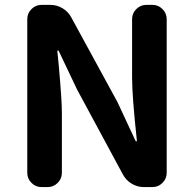

<svg xmlns="http://www.w3.org/2000/svg" viewBox="-20 -760 788 780"><path d="M148.4 0Q125 0 107.9 -17.1Q90.8 -34.2 90.8 -57.6V-682.6Q90.8 -706.1 107.9 -723.1Q125 -740.2 148.4 -740.2H184.6Q210.9 -740.2 233.9 -726.6Q256.8 -712.9 269.5 -689.5L457 -345.7L530.3 -188.5Q531.2 -185.5 533.7 -185.5Q536.1 -185.5 536.1 -188.5Q516.6 -368.2 516.6 -445.3V-682.6Q516.6 -706.1 533.7 -723.1Q550.8 -740.2 574.2 -740.2H599.6Q623 -740.2 640.1 -723.1Q657.2 -706.1 657.2 -682.6V-57.6Q657.2 -34.2 640.1 -17.1Q623 0 599.6 0H564.5Q538.1 0 515.1 -13.7Q492.2 -27.3 479.5 -50.8L293 -396.5L218.8 -552.7Q217.8 -554.7 215.3 -554.7Q212.9 -554.7 212.9 -552.7Q214.8 -538.1 218.8 -493.2Q222.7 -448.2 224.6 -424.3Q226.6 -400.4 229 -363.3Q231.4 -326.2 231.4 -296.9V-57.6Q231.4 -34.2 214.4 -17.1Q197.3 0 173.8 0Z"/></svg>

Font: Gen Jyuu Gothic P Bold
Style: Bold
Weight: 700
Designer: [Source Han Sans]
Ryoko NISHIZUKA  (kana & ideographs); Paul D. Hunt (Latin, Greek & Cyrillic); Wenlong ZHANG  (bopomofo
Version: Version 1.002.20150607